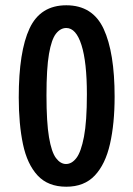

<svg xmlns="http://www.w3.org/2000/svg" viewBox="-20 -693 504 727"><path d="M231 14Q162 14 122.5 -28.5Q83 -71 67 -147Q51 -223 51 -324Q51 -498 92 -585.5Q133 -673 231 -673Q331 -673 372.5 -583.5Q414 -494 414 -327Q414 -225 396.5 -148Q379 -71 339 -28.5Q299 14 231 14ZM230 -72Q252 -72 269.5 -95Q287 -118 298 -175.5Q309 -233 309 -336Q309 -458 288.5 -522.5Q268 -587 231 -587Q209 -587 192 -565.5Q175 -544 165.5 -489Q156 -434 156 -332Q156 -230 165.5 -173.5Q175 -117 192 -94.5Q209 -72 230 -72Z"/></svg>

Font: Bricolage Grotesque 12pt Condensed Medium
Style: Regular
Weight: 500
Width: 3
Designer: Mathieu Triay
Foundry: Atelier Triay
Version: Version 1.001; ttfautohint (v1.8.4.7-5d5b);gftools[0.9.33.de